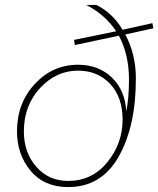

<svg xmlns="http://www.w3.org/2000/svg" viewBox="-20 -750 643 780"><path d="M603 -635 489 -610Q532 -530 532 -431Q532 -237 462 -113.5Q392 10 257 10Q159 10 104 -56.5Q49 -123 49 -216Q49 -331 121.5 -409Q194 -487 297 -487Q380 -487 434 -435.5Q488 -384 493 -298Q504 -352 504 -427Q504 -528 463 -605L284 -567L281 -588L452 -623Q407 -691 330 -730H371Q437 -698 478 -629L599 -656ZM257 -15Q354 -15 416 -91Q478 -167 478 -264Q478 -355 427.5 -409Q377 -463 297 -463Q208 -463 142.5 -392Q77 -321 77 -216Q77 -130 127.5 -72.5Q178 -15 257 -15Z"/></svg>

Font: Elaine Sans ExtraLight
Style: Italic
Weight: 275
Italic angle: -13°
Designer: Wei Huang
Foundry: Wei Huang
Version: Version 2.001;December 24, 2019;FontCreator 12.0.0.2547 64-b